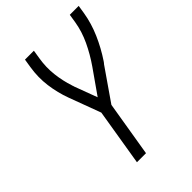

<svg xmlns="http://www.w3.org/2000/svg" viewBox="-215 -832 930 930"><g transform="rotate(-45 250.0 -367.5)"><path d="M163 0 211 -292 150 -456Q130 -510 122 -569.5Q114 -629 124 -691L131 -735H192L185 -691Q176 -637 182 -585Q188 -533 204 -485V-484Q205 -482 206 -479.5Q207 -477 207 -475L251 -357L338 -481Q372 -530 397 -583Q422 -636 431 -691L438 -735H499L492 -691Q482 -631 456.5 -572.5Q431 -514 395 -460Q392 -457 391 -454.5Q390 -452 387 -450L272 -284L225 0Z"/></g></svg>

Font: Iosevka Term Curly Light
Style: Italic
Weight: 300
Italic angle: -9°
Designer: Belleve Invis
Foundry: Belleve Invis
Version: Version 32.3.0